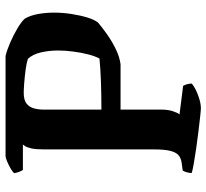

<svg xmlns="http://www.w3.org/2000/svg" viewBox="-46 -698 744 692"><g transform="rotate(-90 326.0 -352.0)"><path d="M282.5 0Q275.5 0 252.2 -2.5Q229 -5 198.2 -8.8Q167.5 -12.5 136.2 -17Q105 -21.5 81.2 -25.8Q57.5 -30 48.5 -33Q48.5 -42 51.2 -51.5Q54 -61 57.5 -65.5L86.5 -69.5Q103 -72 113.2 -81.2Q123.5 -90.5 128.5 -111.2Q133.5 -132 133.5 -168V-564.5Q133.5 -595 137.2 -611.2Q141 -627.5 145.8 -634.2Q150.5 -641 151 -641.5H59.5Q56 -646 52.5 -655.2Q49 -664.5 48 -673Q53.5 -679.5 66 -686.5Q78.5 -693.5 91.2 -698.8Q104 -704 109.5 -704H470.5Q491.5 -699 518.5 -687.2Q545.5 -675.5 569.2 -661.5Q593 -647.5 604.5 -635Q616.5 -615 621.5 -586.8Q626.5 -558.5 626.5 -529.5Q626.5 -497.5 621.5 -465.8Q616.5 -434 608.8 -408.8Q601 -383.5 590.5 -370.5Q574 -356.5 548.8 -338.5Q523.5 -320.5 495.2 -306.8Q467 -293 440.5 -289.5H277V-143Q277 -118.5 271.2 -101Q265.5 -83.5 259.5 -77L362.5 -64Q365 -60 367.8 -52Q370.5 -44 371 -33Q356.5 -20.5 329.2 -10.2Q302 0 282.5 0ZM277 -358.5Q329 -358.5 378 -360.2Q427 -362 461 -365.5Q469.5 -381 476 -406.2Q482.5 -431.5 486.2 -460Q490 -488.5 490 -514Q490 -547 483.2 -576.2Q476.5 -605.5 460 -623.5Q444.5 -628.5 419.8 -631.8Q395 -635 372 -636.8Q349 -638.5 337.5 -638.5Q312 -638.5 299.2 -628.8Q286.5 -619 281.8 -602.8Q277 -586.5 277 -566.5Z"/></g></svg>

Font: Texturina Medium
Style: Regular
Weight: 500
Designer: Guillermo Torres Carreño
Foundry: Omnibus-Type
Version: Version 1.003